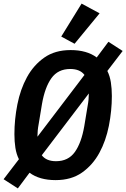

<svg xmlns="http://www.w3.org/2000/svg" viewBox="-36 -988 701 1066"><path d="M273 12Q183 12 128 -29L63 58L-16 7L69 -104Q55 -132 49.5 -167Q44 -202 44 -243Q44 -325 60.5 -408.5Q77 -492 113.5 -559Q150 -626 209.5 -668Q269 -710 356 -710Q446 -710 501 -669L566 -756L645 -705L560 -594Q574 -566 579.5 -531Q585 -496 585 -455Q585 -373 568.5 -289.5Q552 -206 515.5 -139Q479 -72 419.5 -30Q360 12 273 12ZM179 -301Q175 -280 173.5 -263.5Q172 -247 172 -234V-229L433 -572Q408 -605 354 -605Q286 -605 249.5 -554Q213 -503 197 -410ZM275 -93Q343 -93 379.5 -144Q416 -195 432 -288L450 -397Q454 -418 455.5 -434.5Q457 -451 457 -464V-469L196 -126Q221 -93 275 -93ZM378 -745 304 -785 417 -968 517 -914Z"/></svg>

Font: IBM Plex Mono SemiBold
Style: Italic
Weight: 600
Italic angle: -9°
Monospace: yes
Designer: Mike Abbink, Paul van der Laan, Pieter van Rosmalen
Foundry: Bold Monday
Version: Version 2.3